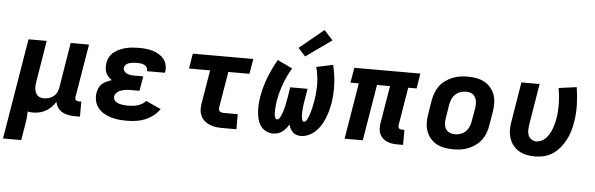

<svg xmlns="http://www.w3.org/2000/svg" viewBox="-70 -978 4327 1397"><g transform="rotate(5 2093.5 -280.0)"><path d="M-13 215 109 -520H242L192 -216Q190 -203 189 -189.5Q188 -176 190 -163Q192 -150 197 -138Q202 -126 211 -117.5Q220 -109 233 -105.5Q246 -102 259 -102Q277 -102 295 -107.5Q313 -113 328 -125Q343 -137 351.5 -154Q360 -171 363 -189L417 -520H551L486 -132Q485 -126 486 -120Q487 -114 490.5 -110Q494 -106 499.5 -104Q505 -102 511 -102H531V8H493Q468 8 444.5 3.5Q421 -1 401 -12Q381 -23 368 -42.5Q355 -62 351 -85Q339 -64 320.5 -45.5Q302 -27 280.5 -15Q259 -3 235 2.5Q211 8 188 8Q178 8 168 7Q158 6 149 4Q148 30 145.5 56Q143 82 138 107L120 215Z M873 8Q843 8 813 5Q783 2 755.5 -6.5Q728 -15 703.5 -29.5Q679 -44 661.5 -66Q644 -88 637.5 -117Q631 -146 636 -177Q639 -194 647 -212Q655 -230 670 -242.5Q685 -255 702.5 -263Q720 -271 738 -277Q724 -287 712.5 -299.5Q701 -312 694.5 -327.5Q688 -343 687 -361.5Q686 -380 689 -398Q692 -421 704 -442.5Q716 -464 735.5 -479Q755 -494 777 -503.5Q799 -513 822 -518.5Q845 -524 868 -526Q891 -528 914 -528Q940 -528 965.5 -525.5Q991 -523 1015 -516Q1039 -509 1060.5 -496.5Q1082 -484 1097 -465.5Q1112 -447 1118.5 -422Q1125 -397 1120 -371Q1120 -369 1119.5 -367.5Q1119 -366 1119 -364H987Q987 -365 987 -365.5Q987 -366 987 -366Q990 -380 983 -391Q976 -402 964.5 -408Q953 -414 940 -416Q927 -418 914 -418Q905 -418 895.5 -417.5Q886 -417 877 -415.5Q868 -414 859 -412Q850 -410 841.5 -405.5Q833 -401 826.5 -393.5Q820 -386 818 -377Q816 -363 823.5 -351.5Q831 -340 843 -334Q855 -328 869 -326Q883 -324 897 -324H964L946 -217H880Q869 -217 858 -216.5Q847 -216 836 -213.5Q825 -211 814 -207.5Q803 -204 793 -198Q783 -192 775.5 -182.5Q768 -173 766 -162Q764 -150 769 -139Q774 -128 783 -121.5Q792 -115 803 -111.5Q814 -108 825.5 -106Q837 -104 849 -103Q861 -102 873 -102Q890 -102 907 -104Q924 -106 941 -111Q958 -116 974 -125Q990 -134 1001 -148L1111 -98Q1092 -70 1063.5 -48Q1035 -26 1003 -13.5Q971 -1 938.5 3.5Q906 8 873 8Z M1569 0Q1545 0 1522 -3Q1499 -6 1478 -14.5Q1457 -23 1440 -37.5Q1423 -52 1413 -72.5Q1403 -93 1401.5 -116.5Q1400 -140 1404 -164L1445 -410H1291L1309 -520H1751L1732 -410H1578L1534 -146Q1533 -138 1534.5 -130.5Q1536 -123 1541.5 -118.5Q1547 -114 1554.5 -112Q1562 -110 1569 -110H1673V0Z M2144 8Q2127 8 2111.5 3Q2096 -2 2085 -13Q2074 -24 2066.5 -38Q2059 -52 2055 -68Q2045 -52 2033.5 -38Q2022 -24 2007 -13Q1992 -2 1975 3Q1958 8 1941 8Q1913 8 1888.5 -4.5Q1864 -17 1849.5 -38Q1835 -59 1828 -85Q1821 -111 1819 -138.5Q1817 -166 1818.5 -194Q1820 -222 1825 -250Q1837 -322 1864 -392Q1891 -462 1929 -528L2038 -476Q2004 -419 1981.5 -357.5Q1959 -296 1948 -234Q1947 -227 1946 -219.5Q1945 -212 1944 -204.5Q1943 -197 1942.5 -189.5Q1942 -182 1941.5 -174.5Q1941 -167 1941 -159.5Q1941 -152 1941 -145Q1941 -138 1941.5 -130.5Q1942 -123 1944 -116Q1946 -109 1949.5 -103Q1953 -97 1961 -97Q1968 -97 1974 -103Q1980 -109 1983.5 -116Q1987 -123 1990 -130Q1993 -137 1996 -144Q1999 -151 2001 -158Q2003 -165 2005 -172.5Q2007 -180 2009 -187Q2011 -194 2012.5 -201.5Q2014 -209 2015.5 -216.5Q2017 -224 2018.5 -231Q2020 -238 2021 -245.5Q2022 -253 2024 -260L2036 -338H2163L2150 -260Q2149 -253 2147.5 -245.5Q2146 -238 2145 -231Q2144 -224 2143.5 -216.5Q2143 -209 2142 -202Q2141 -195 2140.5 -187.5Q2140 -180 2139.5 -173Q2139 -166 2139 -158.5Q2139 -151 2139 -144Q2139 -137 2140 -130Q2141 -123 2142.5 -116Q2144 -109 2147.5 -103Q2151 -97 2158 -97Q2165 -97 2171 -103.5Q2177 -110 2180.5 -117Q2184 -124 2187 -131Q2190 -138 2192.5 -145.5Q2195 -153 2197.5 -160.5Q2200 -168 2202 -175Q2204 -182 2206 -189.5Q2208 -197 2209.5 -204.5Q2211 -212 2212.5 -219.5Q2214 -227 2215.5 -234.5Q2217 -242 2218.5 -249.5Q2220 -257 2221 -264Q2231 -325 2229.5 -385.5Q2228 -446 2212 -502L2333 -528Q2350 -462 2353.5 -392Q2357 -322 2346 -250Q2341 -222 2333.5 -194Q2326 -166 2315 -138.5Q2304 -111 2288 -85Q2272 -59 2250 -38Q2228 -17 2200 -4.5Q2172 8 2144 8ZM2125 -571 2072 -629 2249 -775 2313 -705Z M2853 8Q2832 8 2812.5 5.5Q2793 3 2775 -4.5Q2757 -12 2743 -24.5Q2729 -37 2720.5 -54.5Q2712 -72 2711 -92Q2710 -112 2713 -132L2759 -410H2664L2596 0H2463L2531 -410H2470L2489 -520H2971L2953 -410H2892L2846 -132Q2845 -126 2846 -120Q2847 -114 2850.5 -110Q2854 -106 2859.5 -104Q2865 -102 2871 -102H2891V8Z M3257 8Q3225 8 3193.5 2.5Q3162 -3 3135 -17.5Q3108 -32 3088.5 -55.5Q3069 -79 3059 -108Q3049 -137 3048.5 -169Q3048 -201 3054 -234L3070 -334Q3075 -361 3085 -388Q3095 -415 3112.5 -439Q3130 -463 3154.5 -480.5Q3179 -498 3206 -509Q3233 -520 3261 -524Q3289 -528 3316 -528Q3349 -528 3380.5 -522.5Q3412 -517 3438.5 -502.5Q3465 -488 3485 -464.5Q3505 -441 3515 -412Q3525 -383 3525 -351Q3525 -319 3520 -286L3503 -186Q3499 -159 3489 -132Q3479 -105 3461 -81Q3443 -57 3419 -39.5Q3395 -22 3368 -11Q3341 0 3313 4Q3285 8 3257 8ZM3259 -102Q3279 -102 3299.5 -108.5Q3320 -115 3336 -130Q3352 -145 3361 -164.5Q3370 -184 3373 -204L3390 -304Q3393 -325 3392 -346Q3391 -367 3381.5 -384Q3372 -401 3354 -409.5Q3336 -418 3315 -418Q3295 -418 3274.5 -411.5Q3254 -405 3237.5 -390Q3221 -375 3212.5 -355.5Q3204 -336 3200 -316L3184 -216Q3180 -195 3181 -174Q3182 -153 3191.5 -136Q3201 -119 3219.5 -110.5Q3238 -102 3259 -102Z M3853 8Q3821 8 3790.5 1.5Q3760 -5 3735 -20Q3710 -35 3692 -58.5Q3674 -82 3665 -111Q3656 -140 3656 -171Q3656 -202 3662 -234L3709 -520H3842L3792 -216Q3789 -196 3789 -176.5Q3789 -157 3796 -140Q3803 -123 3818.5 -112.5Q3834 -102 3854 -102Q3873 -102 3892 -111Q3911 -120 3925 -135.5Q3939 -151 3949 -169Q3959 -187 3966 -205.5Q3973 -224 3978 -243Q3983 -262 3986 -281Q3995 -338 3993.5 -393.5Q3992 -449 3982 -503L4113 -521Q4123 -459 4125 -394.5Q4127 -330 4116 -265Q4111 -232 4101 -199Q4091 -166 4075 -135Q4059 -104 4036 -76Q4013 -48 3983 -28Q3953 -8 3919.5 0Q3886 8 3853 8Z"/></g></svg>

Font: Iosevka SS04 XBd Ex
Style: Italic
Weight: 800
Width: 7
Italic angle: -9°
Monospace: yes
Designer: Belleve Invis
Foundry: Belleve Invis
Version: Version 19.0.0; ttfautohint (v1.8.4)